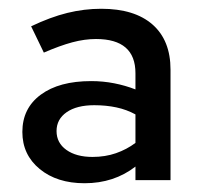

<svg xmlns="http://www.w3.org/2000/svg" viewBox="-20 -731 460 438"><path d="M173 -313Q110 -313 70.5 -345.5Q31 -378 31 -430Q31 -484 73 -515Q115 -546 188 -546Q215 -546 240.5 -541Q266 -536 289 -527V-564Q289 -642 199 -642Q173 -642 145 -634.5Q117 -627 80 -611L51 -671Q95 -692 133.5 -701.5Q172 -711 211 -711Q287 -711 328 -675Q369 -639 369 -572V-320H289V-351Q240 -313 173 -313ZM191 -373Q220 -373 244.5 -381.5Q269 -390 289 -405V-470Q269 -481 245.5 -486Q222 -491 195 -491Q155 -491 132 -475Q109 -459 109 -432Q109 -405 131.5 -389Q154 -373 191 -373Z"/></svg>

Font: Red Hat Display SemiBold
Style: Regular
Weight: 600
Designer: Pentagram, MCKL
Foundry: Pentagram, MCKL
Version: Version 1.023